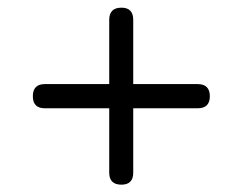

<svg xmlns="http://www.w3.org/2000/svg" viewBox="-20 -472 642 508"><path d="M269 -419.4Q269 -451.7 301.3 -451.7Q332.5 -451.7 332.5 -419.4V-249.5H502.9Q535.2 -249.5 535.2 -217.3Q535.2 -185.5 502.9 -185.5H332.5V-15.1Q332.5 16.6 301.3 16.6Q269 16.6 269 -15.1V-185.5H98.6Q66.9 -185.5 66.9 -217.3Q66.9 -249.5 98.6 -249.5H269Z"/></svg>

Font: Erica Type
Style: Regular
Weight: 400
Designer: Peter Wiegel
Foundry: Peter Wiegel
Version: Version 1.000 2010 initial release